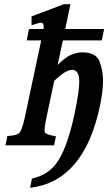

<svg xmlns="http://www.w3.org/2000/svg" viewBox="-20 -691 515 913"><path d="M290 -553H475L464 -499H279L254 -382Q271 -399 286.5 -411Q302 -423 313 -428Q343 -442 371 -442Q439 -442 454.5 -396Q470 -350 470 -309Q470 -257 455 -186Q379 172 123 202L132 158Q216 140 258 71Q303 0 336 -157Q357 -258 357 -304Q357 -314 356 -322Q350 -359 322 -359Q293 -359 238 -307L200 -128Q192 -90 192 -72Q192 -65 193 -61Q202 -50 246 -43L237 0H6L15 -44Q63 -47 73 -60Q85 -75 97 -128L176 -499H107L118 -553H187Q188 -559 188 -564Q188 -574 184.5 -578.5Q181 -583 174 -583Q169 -583 158 -579.5Q147 -576 130 -571V-613L284 -671H315Z"/></svg>

Font: New Athena Unicode
Style: Bold Italic
Weight: 700
Designer: J. Rusten 1997; rev. by R. Hancock 2001, 2002, rev. by D. Mastronarde 2002-2021
Foundry: Society for Classical Studies (formerly American Philological Association)
Version: Version 5.008